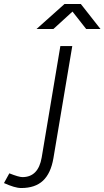

<svg xmlns="http://www.w3.org/2000/svg" viewBox="-144 -732 526 967"><path d="M-37 215Q-54 215 -75.5 208.5Q-97 202 -124 190L-97 141Q-49 160 -31 160Q49 160 66 61L160 -500H220L125 65Q112 141 72.5 178Q33 215 -37 215ZM40 -586 181 -712H262V-711L125 -586ZM290 -586 191 -712H193H263L362 -586Z"/></svg>

Font: Figtree Light Light
Style: Italic
Weight: 300
Italic angle: -9.5°
Version: Version 2.000